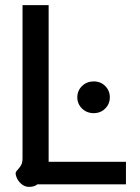

<svg xmlns="http://www.w3.org/2000/svg" viewBox="-20 -720 547 750"><path d="M42 -36Q40 -43 42 -47.5Q44 -52 50 -58Q59 -68 63.5 -77Q68 -86 68 -103V-700H170V-88H472V0H126Q115 10 93 10Q75 10 60.5 -4Q46 -18 42 -36ZM282 -340Q282 -366 300.5 -384Q319 -402 346 -402Q373 -402 391 -384Q409 -366 409 -340Q409 -314 391 -296Q373 -278 346 -278Q319 -278 300.5 -296Q282 -314 282 -340Z"/></svg>

Font: Niramit Medium
Style: Regular
Weight: 500
Designer: Katatrad Aksorn Co.,Ltd.
Foundry: Cadson Demak Co.,Ltd.
Version: Version 1.000; ttfautohint (v1.6)